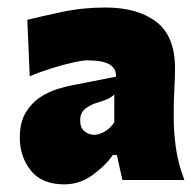

<svg xmlns="http://www.w3.org/2000/svg" viewBox="-20 -873 520 511"><path d="M151.4 -382.3Q91.3 -382.3 62 -419.2Q32.7 -456.1 32.7 -506.3Q32.7 -546.9 48.1 -572.8Q63.5 -598.6 85.9 -613.5Q108.4 -628.4 131.3 -635.5Q154.3 -642.6 169.4 -645.5L288.6 -668.9Q290 -689.9 272 -701.2Q253.9 -712.4 210.4 -712.4Q200.7 -712.4 175 -706.8Q149.4 -701.2 117.9 -691.4Q86.4 -681.6 59.1 -669.9L52.7 -820.3Q86.9 -828.6 143.1 -840.8Q199.2 -853 260.3 -853Q346.2 -853 396 -814.9Q445.8 -776.9 445.8 -690.9Q445.8 -668.5 444.1 -637Q442.4 -605.5 442.4 -582.5V-556.2Q442.4 -522 448 -480.5Q453.6 -439 470.7 -394H305.7L291 -460.4H280.3Q259.3 -430.7 225.3 -406.5Q191.4 -382.3 151.4 -382.3ZM231 -514.2Q243.7 -514.2 258.8 -522.9Q273.9 -531.7 284.2 -547.4V-621.1Q276.4 -614.3 267.3 -609.9Q258.3 -605.5 235.4 -598.6Q220.2 -593.8 206.8 -583.5Q193.4 -573.2 193.4 -552.2Q193.4 -532.7 205.1 -523.4Q216.8 -514.2 231 -514.2Z"/></svg>

Font: Pinar-FD Black
Style: Regular
Weight: 900
Designer: Amin Abedi
Version: Version 3.000